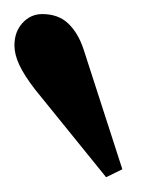

<svg xmlns="http://www.w3.org/2000/svg" viewBox="-21 -870 211 266"><path d="M126 -624.5 28 -745.5Q12.5 -765.5 5.8 -780Q-1 -794.5 -1 -807Q-1 -826 10.2 -838.2Q21.5 -850.5 37.5 -850.5Q60 -850.5 73.8 -837.2Q87.5 -824 95 -801L148.5 -635.5Z"/></svg>

Font: Libre Caslon Condensed
Style: Regular
Weight: 400
Designer: Pablo Impallari, Rodrigo Fuenzalida, Katja Schimmel, Ertekin Erdin
Foundry: Pablo Impallari, Rodrigo Fuenzalida
Version: Version 2.000; ttfautohint (v1.8.4.7-5d5b);gftools[0.9.33]